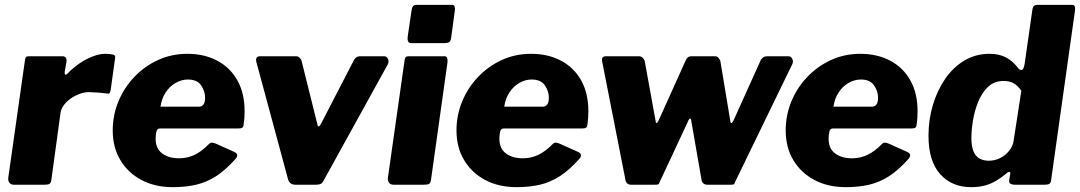

<svg xmlns="http://www.w3.org/2000/svg" viewBox="-20 -762 4455 792"><path d="M38 0Q25 0 19 -8Q13 -16 14 -28L83 -514Q85 -524 87.5 -527Q90 -530 99 -530H239Q246 -530 251 -524.5Q256 -519 254 -506L247 -466Q246 -455 250 -454Q254 -453 260 -460Q282 -483 309.5 -501.5Q337 -520 364.5 -530Q392 -540 414 -540Q434 -540 445.5 -537Q457 -534 455 -524L437 -394Q435 -381 432 -378Q429 -375 423 -376Q400 -379 379 -380.5Q358 -382 346 -382Q328 -382 308 -374.5Q288 -367 271 -355Q254 -343 243.5 -328.5Q233 -314 230 -299L192 -21Q190 -7 184 -3.5Q178 0 163 0H38Z M693 10Q619 10 563.5 -19.5Q508 -49 476.5 -101.5Q445 -154 445 -224Q445 -286 468 -342.5Q491 -399 533 -443.5Q575 -488 631 -514Q687 -540 753 -540Q823 -540 876.5 -511.5Q930 -483 959.5 -430Q989 -377 989 -303Q989 -289 988 -275Q987 -261 985 -247Q984 -238 979 -235Q974 -232 961 -232H639Q628 -232 625 -218.5Q622 -205 622 -190Q622 -149 649 -129Q676 -109 719 -109Q752 -109 782 -123Q812 -137 843 -169Q849 -174 855 -173.5Q861 -173 869 -170L945 -136Q968 -126 952 -107Q910 -60 871 -35Q832 -10 789 0Q746 10 693 10ZM802 -322Q812 -322 819 -330.5Q826 -339 826 -359Q826 -386 809.5 -410Q793 -434 755 -434Q729 -434 704.5 -420Q680 -406 663.5 -381Q647 -356 642 -322Z M1564 -530Q1575 -530 1580 -519.5Q1585 -509 1581 -499L1316 -19Q1310 -7 1303 -3.5Q1296 0 1282 0H1199Q1185 0 1177 -7.5Q1169 -15 1167 -27L1037 -508Q1033 -530 1053 -530H1202Q1210 -530 1217 -522.5Q1224 -515 1225 -507L1290 -246Q1294 -231 1306 -255L1441 -516Q1450 -530 1465 -530H1564Z M1758 -21Q1756 -7 1750 -3.5Q1744 0 1728 0H1604Q1591 0 1585 -8Q1579 -16 1580 -28L1649 -514Q1651 -524 1654 -527Q1657 -530 1666 -530H1815Q1822 -530 1824.5 -522.5Q1827 -515 1826 -506ZM1841 -606Q1839 -592 1832.5 -588Q1826 -584 1810 -584H1676Q1666 -584 1663 -592.5Q1660 -601 1662 -613L1678 -721Q1681 -742 1697 -742H1846Q1853 -742 1855.5 -734Q1858 -726 1856 -717Z M2111 10Q2037 10 1981.5 -19.5Q1926 -49 1894.5 -101.5Q1863 -154 1863 -224Q1863 -286 1886 -342.5Q1909 -399 1951 -443.5Q1993 -488 2049 -514Q2105 -540 2171 -540Q2241 -540 2294.5 -511.5Q2348 -483 2377.5 -430Q2407 -377 2407 -303Q2407 -289 2406 -275Q2405 -261 2403 -247Q2402 -238 2397 -235Q2392 -232 2379 -232H2057Q2046 -232 2043 -218.5Q2040 -205 2040 -190Q2040 -149 2067 -129Q2094 -109 2137 -109Q2170 -109 2200 -123Q2230 -137 2261 -169Q2267 -174 2273 -173.5Q2279 -173 2287 -170L2363 -136Q2386 -126 2370 -107Q2328 -60 2289 -35Q2250 -10 2207 0Q2164 10 2111 10ZM2220 -322Q2230 -322 2237 -330.5Q2244 -339 2244 -359Q2244 -386 2227.5 -410Q2211 -434 2173 -434Q2147 -434 2122.5 -420Q2098 -406 2081.5 -381Q2065 -356 2060 -322Z M3232 -530Q3243 -530 3248 -519.5Q3253 -509 3249 -499L3013 -13Q3010 -3 3006.5 -1.5Q3003 0 2992 0H2899Q2875 0 2873 -25L2831 -266Q2829 -276 2824.5 -272Q2820 -268 2816 -257L2702 -13Q2699 -3 2695 -1.5Q2691 0 2680 0H2584Q2561 0 2559 -25L2464 -508Q2459 -530 2480 -530H2616Q2625 -530 2632 -522.5Q2639 -515 2640 -507L2685 -260Q2686 -251 2690.5 -255.5Q2695 -260 2699 -270L2810 -516Q2816 -530 2833 -530H2930Q2938 -530 2944.5 -522.5Q2951 -515 2952 -507L2993 -260Q2994 -251 2999 -255.5Q3004 -260 3008 -270L3119 -516Q3129 -530 3144 -530H3232Z M3469 10Q3395 10 3339.5 -19.5Q3284 -49 3252.5 -101.5Q3221 -154 3221 -224Q3221 -286 3244 -342.5Q3267 -399 3309 -443.5Q3351 -488 3407 -514Q3463 -540 3529 -540Q3599 -540 3652.5 -511.5Q3706 -483 3735.5 -430Q3765 -377 3765 -303Q3765 -289 3764 -275Q3763 -261 3761 -247Q3760 -238 3755 -235Q3750 -232 3737 -232H3415Q3404 -232 3401 -218.5Q3398 -205 3398 -190Q3398 -149 3425 -129Q3452 -109 3495 -109Q3528 -109 3558 -123Q3588 -137 3619 -169Q3625 -174 3631 -173.5Q3637 -173 3645 -170L3721 -136Q3744 -126 3728 -107Q3686 -60 3647 -35Q3608 -10 3565 0Q3522 10 3469 10ZM3578 -322Q3588 -322 3595 -330.5Q3602 -339 3602 -359Q3602 -386 3585.5 -410Q3569 -434 3531 -434Q3505 -434 3480.5 -420Q3456 -406 3439.5 -381Q3423 -356 3418 -322Z M4165 0Q4156 0 4148.5 -4Q4141 -8 4143 -20L4147 -43Q4149 -51 4144.5 -52.5Q4140 -54 4132 -47Q4113 -31 4091 -17.5Q4069 -4 4043.5 3Q4018 10 3986 10Q3906 10 3858 -44Q3810 -98 3810 -202Q3810 -268 3828 -328.5Q3846 -389 3879 -437Q3912 -485 3958.5 -512.5Q4005 -540 4061 -540Q4101 -540 4129 -525.5Q4157 -511 4180 -481Q4187 -472 4195 -473.5Q4203 -475 4207 -501L4239 -725Q4241 -735 4246 -738.5Q4251 -742 4260 -742H4403Q4418 -742 4414 -716L4316 -20Q4315 -8 4309 -4Q4303 0 4288 0ZM4193 -388Q4177 -410 4160.5 -419Q4144 -428 4120 -428Q4081 -428 4055.5 -403.5Q4030 -379 4015 -342Q4000 -305 3993.5 -265Q3987 -225 3987 -193Q3987 -159 3995.5 -138Q4004 -117 4020.5 -108Q4037 -99 4059 -99Q4084 -99 4106.5 -110.5Q4129 -122 4143.5 -141Q4158 -160 4161 -180Z"/></svg>

Font: Libre Franklin ExtraBold
Style: Italic
Weight: 800
Italic angle: -8°
Designer: Pablo Impallari, Rodrigo Fuenzalida, Nhung Nguyen
Foundry: Impallari Type
Version: Version 3.000